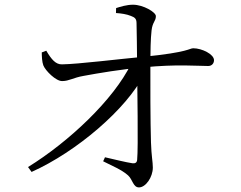

<svg xmlns="http://www.w3.org/2000/svg" viewBox="-20 -790 1040 827"><path d="M100.7 -70.5 116 -49.4C309.9 -136.2 526.3 -321.3 600.6 -469.7L602.4 -517.8L544.9 -515.4C469.7 -360.5 275.4 -178.2 100.7 -70.5ZM578.6 17.2C607.8 17.2 638.3 -27.2 638.3 -68.3C638.3 -93.2 632.3 -115.5 630.3 -177C627.7 -257.6 627.2 -442.5 627.7 -528C627.9 -565.5 628.7 -624.1 632.8 -658.7C637.2 -696.8 651.4 -697.9 651.4 -720.7C651.4 -737.3 597.4 -769.7 552.9 -769.7C525.8 -769.7 497.7 -760.9 480.1 -755.2L479.5 -733.9C502.1 -732.3 524.9 -729.1 543.3 -721.6C560.7 -715.1 567.9 -709.4 568.1 -690.6C568.7 -650.5 570.5 -573.9 570.5 -515.3C571.1 -406.3 576.1 -156 570.7 -101.4C569.7 -90.1 563.1 -85.3 550.4 -86.8C522.5 -90.8 472.4 -103.5 432.2 -112.6L424.3 -95.3C459.1 -77.4 504.5 -59.2 531.7 -34.5C551.5 -16.7 553.3 17.2 578.6 17.2ZM247.9 -440.8C277.5 -440.8 295.8 -455.5 339.5 -463C404.2 -475 503.4 -491.8 596.7 -499.8C743.4 -514.2 828.7 -505.7 876.7 -505.7C892.3 -505.7 901.8 -517 901.8 -530.8C901.8 -556.5 849.5 -582.1 812.7 -582.1C795 -582.1 795.2 -565.2 601.1 -545.7C497.4 -536.2 314.9 -513.6 247.3 -512.8C220.5 -512 202.2 -532.9 179.3 -571.6L159.9 -564.2C159.9 -547.4 161.1 -522.9 166.7 -508.3C175.8 -485.3 221.1 -440 247.9 -440.8Z"/></svg>

Font: Source Han Serif CN VF
Style: Regular
Weight: 250
Designer: Ryoko NISHIZUKA 西塚涼子 (kana & ideographs); Frank Grießhammer (Latin, Greek & Cyrillic); Wenlong ZHANG 张文龙 (bopomofo); San
Foundry: Adobe
Version: Version 2.002;hotconv 1.1.0;makeotfexe 2.6.0